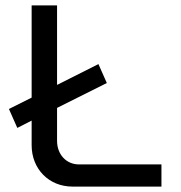

<svg xmlns="http://www.w3.org/2000/svg" viewBox="-20 -690 669 710"><path d="M13 -287 44 -217 97 -244V-153C97 -65 161 0 248 0H577V-82H272C225 -82 191 -119 191 -169V-291L375 -383L344 -453L191 -376V-670H97V-329Z"/></svg>

Font: LT Wave Alt
Style: Regular
Weight: 400
Designer: Daniel Lyons
Version: Version 2.5 (Glyphs App)